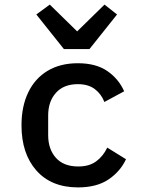

<svg xmlns="http://www.w3.org/2000/svg" viewBox="-20 -803 640 835"><path d="M319.5 12Q203.5 12 138.5 -61.2Q73.5 -134.5 73.5 -258Q73.5 -340.5 102.8 -401.2Q132 -462 187 -495Q242 -528 318.5 -528Q397.5 -528 446.8 -494Q496 -460 520 -406L434 -359.5Q420 -395 391.8 -416Q363.5 -437 318.5 -437Q257 -437 223.2 -399.2Q189.5 -361.5 189.5 -301V-215Q189.5 -154.5 223 -116.8Q256.5 -79 320.5 -79Q368 -79 398.2 -101.2Q428.5 -123.5 446.5 -161L528 -110.5Q503 -57 451.8 -22.5Q400.5 12 319.5 12ZM369 -589.5H258L138 -740L196.5 -783L315.5 -666.5L434.5 -783L489 -740Z"/></svg>

Font: Lilex Medium
Style: Regular
Weight: 500
Designer: Mike Abbink, Paul van der Laan, Pieter van Rosmalen, Mikhael Khrustik
Foundry: Mikhael Khrustik
Version: Version 1.100